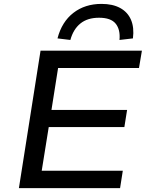

<svg xmlns="http://www.w3.org/2000/svg" viewBox="-20 -965 758 985"><path d="M77 0 188 -705H708L693 -616H278L244 -401H632L618 -313H230L194 -89H610L596 0ZM341 -760 275 -768Q297 -853 356.5 -899Q416 -945 501 -945Q558 -945 596.5 -924Q635 -903 652 -863.5Q669 -824 662 -768L593 -760Q598 -813 573.5 -843.5Q549 -874 488 -874Q429 -874 392.5 -844.5Q356 -815 341 -760Z"/></svg>

Font: Nunito Sans 7pt SemiExpanded Medium
Style: Italic
Weight: 500
Width: 6
Italic angle: -9°
Designer: Vernon Adams
Foundry: Vernon Adams
Version: Version 3.101;gftools[0.9.27]